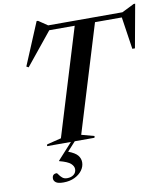

<svg xmlns="http://www.w3.org/2000/svg" viewBox="-103 -837 1007 1156"><g transform="rotate(-10 401.0 -259.5)"><path d="M192 232.5Q158 232.5 145 222.5Q132 212.5 132 199Q132 170.5 159 170.5Q163 170.5 169.5 180.8Q176 191 187.5 201Q199 211 217.5 211Q242 211 257.8 198.5Q273.5 186 273.5 165Q273.5 147.5 256 131.2Q238.5 115 187 101.5V99L277 0H131L134 -10.5L221.5 -32L421 -685H265.5L104.5 -486.5L91.5 -493.5L200 -752.5H208.5L264 -715H718L793.5 -752.5H802.5L754.5 -488H738.5L709 -685H545L345.5 -31.5L423.5 -10.5L421 0H300.5L250.5 55Q292.5 71 307.5 90Q322.5 109 322.5 132Q322.5 158 305.8 181Q289 204 259.5 218.2Q230 232.5 192 232.5Z"/></g></svg>

Font: Newsreader 72pt Medium
Style: Italic
Weight: 500
Italic angle: -17°
Designer: Hugues Gentile
Foundry: Production Type
Version: Version 1.003; ttfautohint (v1.8.3)